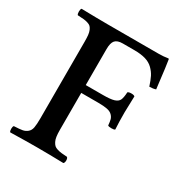

<svg xmlns="http://www.w3.org/2000/svg" viewBox="-156 -760 822 873"><g transform="rotate(30 255.0 -323.5)"><path d="M22 2Q17.6 -2.4 17.6 -14.4Q17.6 -26.4 22 -30.8Q51.8 -32.2 65.7 -34.7Q79.6 -37.1 91.1 -46.4Q102.5 -55.7 105.7 -72.8Q108.9 -89.8 108.9 -121.1V-524.9Q108.9 -545.4 107.4 -558.8Q106 -572.3 101.6 -582.3Q97.2 -592.3 91.8 -597.7Q86.4 -603 75.2 -606.4Q64 -609.9 52.7 -610.8Q41.5 -611.8 22 -612.8Q17.6 -617.2 17.6 -629.9Q17.6 -642.6 22 -647Q107.9 -645 160.2 -645V0Q104 0 22 2ZM300.8 -314.9H211.9V-121.1Q211.9 -100.6 213.9 -86.4Q215.8 -72.3 220.9 -62.3Q226.1 -52.2 231.9 -46.6Q237.8 -41 249.3 -37.6Q260.7 -34.2 271.5 -33Q282.2 -31.7 300.8 -30.8Q306.6 -26.4 306.6 -14.4Q306.6 -2.4 300.8 2Q228.5 0 160.2 0V-645H428.2Q453.1 -645 476.1 -648.9Q480 -648.9 480 -646Q483.4 -631.3 499 -499Q484.4 -494.1 465.8 -494.1Q456.5 -522.9 447.5 -540.8Q438.5 -558.6 422.6 -574.2Q406.7 -589.8 382.6 -596.9Q358.4 -604 323.2 -604H263.2Q235.4 -604 223.6 -590.8Q211.9 -577.6 211.9 -544.9V-356H300.8Q341.3 -356 359.6 -361.6Q377.9 -367.2 384.3 -379.9Q390.6 -392.6 392.1 -421.9Q397 -426.8 411.1 -426.8Q424.3 -426.8 429.2 -421.9Q426.8 -356.9 426.8 -336.9Q426.8 -284.2 429.2 -248Q425.3 -244.1 411.1 -244.1Q396 -244.1 392.1 -248Q390.6 -267.1 387.7 -277.8Q384.8 -288.6 375.5 -298.1Q366.2 -307.6 348.4 -311.3Q330.6 -314.9 300.8 -314.9Z"/></g></svg>

Font: Common Serif Medium
Style: Regular
Weight: 500
Designer: Philipp H. Poll, Khaled Hosny
Foundry: Stefan Peev, Context Ltd.
Version: Version 1.026